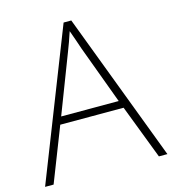

<svg xmlns="http://www.w3.org/2000/svg" viewBox="-107 -805 804 893"><g transform="rotate(-15 295.0 -358.0)"><path d="M548 0H589L318 -716H281L0 0H41L143 -261H448ZM330 -578 434 -297H157L265 -578C275 -604 288 -638 298 -670C310 -636 323 -600 330 -578Z"/></g></svg>

Font: Noto Sans Sinhala ExtraLight
Style: Regular
Weight: 200
Designer: Jelle Bosma - Monotype Design Team
Foundry: Monotype Imaging Inc.
Version: Version 2.006